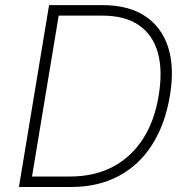

<svg xmlns="http://www.w3.org/2000/svg" viewBox="-20 -748 747 768"><path d="M263.7 0H80.6L87.4 -42H260.7Q357.9 -42 431.4 -80.8Q504.9 -119.6 551.8 -192.4Q598.6 -265.1 614.7 -365.7Q631.3 -466.3 611.3 -537.6Q591.3 -608.9 535.6 -647.2Q480 -685.5 388.7 -685.5H192.4L199.7 -727.5H390.6Q493.2 -727.5 559.6 -684.1Q626 -640.6 652.3 -559.8Q678.7 -479 659.7 -365.7Q640.6 -250.5 588.1 -168.5Q535.6 -86.4 453.6 -43.2Q371.6 0 263.7 0ZM221.7 -727.5 101.1 0H55.7L176.3 -727.5Z"/></svg>

Font: Inter 17pt ExtraLight
Style: Italic
Weight: 250
Italic angle: -9.3988°
Version: Version 4.001;git-66647c0bb